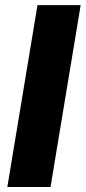

<svg xmlns="http://www.w3.org/2000/svg" viewBox="-20 -748 343 768"><path d="M302.7 -727.5 182.1 0H9.3L129.9 -727.5Z"/></svg>

Font: Inter 20pt ExtraBold
Style: Italic
Weight: 800
Italic angle: -9.3988°
Version: Version 4.001;git-66647c0bb